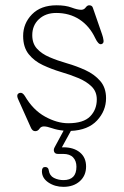

<svg xmlns="http://www.w3.org/2000/svg" viewBox="-20 -490 468 726"><path d="M192.5 -441Q152.5 -441 127.2 -417.5Q102 -394 102 -357Q102 -325.5 119.8 -306Q137.5 -286.5 167.2 -273.8Q197 -261 233.5 -250.5Q268.5 -240.5 302.5 -225Q336.5 -209.5 358.8 -184Q381 -158.5 381 -119Q381 -71 347 -34.5Q313 2 248 5L214 67H220Q258.5 67 282 86.2Q305.5 105.5 305.5 139.5Q305.5 174 281.8 195.2Q258 216.5 220 216.5Q187.5 216.5 163 200Q138.5 183.5 138.5 157.5Q138.5 141.5 150.5 141.5Q163 141.5 164.5 154.5Q167.5 174.5 184 182.8Q200.5 191 220 191Q269 191 269 140.5Q269 118.5 256.5 105.2Q244 92 219 92H199Q188 92 184.8 84Q181.5 76 186.5 67L220.5 4Q196 1.5 176.8 -5.2Q157.5 -12 146 -12Q135 -12 129 -3Q123 6 113 6Q102 6 96 -9L49 -114Q39 -135.5 56 -139Q65.5 -140.5 74 -127Q105 -74 150.5 -49Q196 -24 238 -24Q295.5 -24 320.8 -49.8Q346 -75.5 346 -114Q346 -143.5 326.5 -162.8Q307 -182 275.8 -195Q244.5 -208 210 -218Q175 -228.5 142.2 -243.8Q109.5 -259 88.5 -285.2Q67.5 -311.5 67.5 -354Q67.5 -401.5 101 -435.8Q134.5 -470 194 -470Q228 -470 250.5 -461.5Q273 -453 287 -453Q297.5 -453 303.8 -461.5Q310 -470 317 -470Q328 -470 331 -461L366 -360Q370 -349 371.5 -337.2Q373 -325.5 363 -323Q352 -320.5 340 -346Q318.5 -391.5 280.8 -416.2Q243 -441 192.5 -441Z"/></svg>

Font: Fraunces 9pt SuperSoft Thin
Style: Regular
Weight: 100
Version: Version 1.000;[b76b70a41]